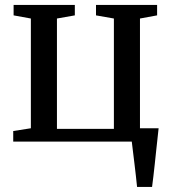

<svg xmlns="http://www.w3.org/2000/svg" viewBox="-20 -562 690 762"><path d="M524 180Q522 159.5 519.2 135.2Q516.5 111 513.5 86.5Q510.5 62 507.8 39.8Q505 17.5 503 0H32.5V-42L102.5 -53V-488.5L34 -501V-542.5H277V-501L206 -488.5V-50.5H432V-488.5L361 -501V-542.5H603.5V-501L535.5 -488.5V-53H609.5Q607.5 -33 604.8 -9.5Q602 14 599.5 39.2Q597 64.5 594.2 89.5Q591.5 114.5 588.8 137.5Q586 160.5 583.5 180Z"/></svg>

Font: Merriweather 48pt
Style: Regular
Weight: 400
Version: Version 2.100